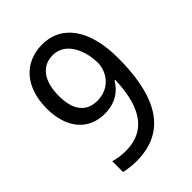

<svg xmlns="http://www.w3.org/2000/svg" viewBox="-212 -829 943 943"><g transform="rotate(-45 260.0 -357.0)"><path d="M469 -412C469 -619 380 -724 253 -724C122 -724 45 -628 45 -485C45 -351 114 -265 229 -265C303 -265 351 -300 378 -347H383C378 -195 332 -63 173 -63C143 -63 113 -67 90 -75V0C111 6 149 10 175 10C406 10 469 -184 469 -412ZM252 -650C344 -650 382 -546 382 -467C382 -402 333 -336 249 -336C170 -336 131 -391 131 -486C131 -596 179 -650 252 -650Z"/></g></svg>

Font: Noto Sans Gujarati UI SemiCondensed
Style: Regular
Weight: 400
Width: 4
Designer: Jelle Bosma - Monotype Design Team, Universal Thirst
Foundry: Monotype Imaging Inc.
Version: Version 2.106